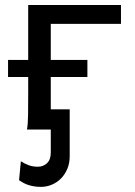

<svg xmlns="http://www.w3.org/2000/svg" viewBox="-20 -518 540 768"><path d="M12.2 -278.3H92.8V-498H463.9V-422.4H183.1V-278.3H329.6V-210H183.1V-80.6H258.8V107.4Q258.8 135.3 249 158Q239.3 180.7 223.4 196.5Q207.5 212.4 186.8 220.9Q166 229.5 144 229.5Q118.7 229.5 97.2 223.1Q75.7 216.8 56.2 202.6L63.5 127Q79.1 137.2 95.2 143.1Q111.3 148.9 131.8 148.9Q152.8 148.9 168 134.8Q183.1 120.6 183.1 92.8V0H87.9Q91.8 -20.5 92.3 -59.3Q92.8 -98.1 92.8 -148.9V-210H12.2Z"/></svg>

Font: Andika
Style: Regular
Weight: 400
Designer: Victor Gaultney, Annie Olsen, Julie Remington, Don Collingsworth, Eric Hays
Foundry: SIL International
Version: Version 1.001